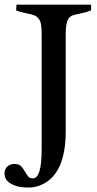

<svg xmlns="http://www.w3.org/2000/svg" viewBox="-48 -656 423 838"><path d="M95.2 122.6Q133.8 122.6 133.8 -2.9V-505.4Q133.8 -554.2 124.8 -568.4Q115.7 -582.5 106.4 -586.9Q97.2 -591.3 85 -594.2Q72.8 -597.2 57.1 -600.3Q41.5 -603.5 22.5 -610.4L23.9 -635.7H349.6V-610.8Q330.1 -602.5 304 -597.4Q277.8 -592.3 268.3 -588.6Q258.8 -585 252 -576.2Q238.8 -558.1 238.8 -509.8V-83Q238.8 107.4 128.9 152.3Q103 162.6 79.1 162.6Q55.2 162.6 38.3 159.7Q21.5 156.7 6.8 149.4Q-28.3 133.3 -28.3 101.1Q-28.3 82 -15.9 70.8Q-3.4 59.6 15.4 59.6Q34.2 59.6 43.7 69.3Q53.2 79.1 59.8 91.1Q66.4 103 73.7 112.8Q81.1 122.6 95.2 122.6Z"/></svg>

Font: RadleyRegular
Style: Regular
Weight: 400
Designer: vernon adams
Foundry: vernon adams
Version: Version 1.000;PS 001.001;hotconv 1.0.56